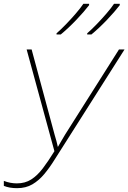

<svg xmlns="http://www.w3.org/2000/svg" viewBox="-33 -972 670 1002"><path d="M56 10Q16 10 -13 -2V-28Q20 -15 55 -15Q98 -15 130 -35.5Q162 -56 190.5 -93.5Q219 -131 251 -183L106 -714H132L252 -269Q257 -253 261.5 -236Q266 -219 269 -205Q277 -218 287.5 -237Q298 -256 307 -270L588 -714H617L252 -139Q226 -97 198 -63.5Q170 -30 136 -10Q102 10 56 10ZM422 -798Q445 -818 472 -846Q499 -874 523.5 -902.5Q548 -931 562 -952H592V-945Q566 -911 525 -868Q484 -825 444 -792H422ZM262 -798Q285 -818 312 -846Q339 -874 363.5 -902.5Q388 -931 402 -952H432V-945Q406 -911 365 -868Q324 -825 284 -792H262Z"/></svg>

Font: Noto Sans Thin
Style: Italic
Weight: 100
Italic angle: -12°
Designer: Monotype Design Team
Foundry: Monotype Imaging Inc.
Version: Version 2.013; ttfautohint (v1.8.4.7-5d5b)